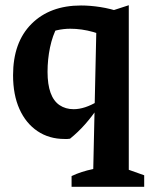

<svg xmlns="http://www.w3.org/2000/svg" viewBox="-20 -523 583 735"><path d="M227 9Q168 9 123.5 -21Q79 -51 54.5 -105.5Q30 -160 30 -235Q30 -361 100.5 -431.5Q171 -502 290 -502Q325 -502 364 -496Q403 -490 444 -476L427 -363Q336 -413 249 -413Q223 -413 197 -407Q171 -401 146 -389L200 -422Q181 -387 171.5 -341.5Q162 -296 162 -248Q162 -200 173.5 -168Q185 -136 208 -120.5Q231 -105 262 -105Q283 -105 306 -112.5Q329 -120 354 -135V-110Q332 -77 305.5 -47Q279 -17 248 8Q243 9 238 9Q233 9 227 9ZM254 192V151Q273 142 293 135.5Q313 129 337 124L350 -463L473 -503V127L532 148V192Z"/></svg>

Font: Piazzolla 24pt
Style: Bold
Weight: 700
Designer: Juan Pablo del Peral
Foundry: Huerta Tipografica
Version: Version 2.005